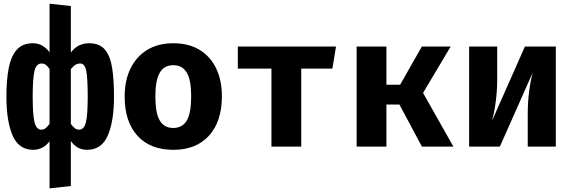

<svg xmlns="http://www.w3.org/2000/svg" viewBox="-20 -798 3117 1045"><path d="M249.7 -777.9 365.6 -765.1V-512.3Q386.7 -539.5 411 -551Q435.4 -562.6 465.1 -562.6Q522.6 -562.6 551.5 -527.4Q580.5 -492.3 590.5 -427.2Q600.5 -362.1 600.5 -271.8Q600.5 -139 566.9 -60.8Q533.3 17.4 453.8 17.4Q425.6 17.4 404.1 5.4Q382.6 -6.7 365.6 -30.3V214.4L249.7 227.2V-29.2Q214.9 17.4 160.5 17.4Q82.1 17.4 48.5 -60.8Q14.9 -139 14.9 -271.8Q14.9 -362.1 27.4 -427.2Q40 -492.3 71.3 -527.4Q102.6 -562.6 158.5 -562.6Q213.8 -562.6 249.7 -513.3ZM205.6 -452.3Q177.4 -452.3 167.7 -411.8Q157.9 -371.3 157.9 -271.8Q157.9 -174.4 167.7 -133.3Q177.4 -92.3 205.6 -92.3Q219 -92.3 228.5 -100.5Q237.9 -108.7 249.7 -123.6V-422.1Q239.5 -437.4 230 -444.9Q220.5 -452.3 205.6 -452.3ZM416.9 -452.3Q401 -452.3 389.7 -444.9Q378.5 -437.4 365.6 -422.1V-123.6Q377.4 -107.7 387.4 -100Q397.4 -92.3 411.3 -92.3Q436.9 -92.3 447.2 -131Q457.4 -169.7 457.4 -271.8Q457.4 -371.3 449.5 -411.8Q441.5 -452.3 416.9 -452.3Z M923.1 -562.6Q1007.2 -562.6 1066.2 -526.7Q1125.1 -490.8 1156.4 -425.9Q1187.7 -361 1187.7 -273.8Q1187.7 -137.4 1117.9 -60Q1048.2 17.4 923.1 17.4Q797.9 17.4 728.2 -59Q658.5 -135.4 658.5 -272.8Q658.5 -359.5 690 -424.6Q721.5 -489.7 780.8 -526.2Q840 -562.6 923.1 -562.6ZM923.1 -443.1Q873.3 -443.1 849.5 -402.3Q825.6 -361.5 825.6 -272.8Q825.6 -182.6 849.5 -142.1Q873.3 -101.5 923.1 -101.5Q972.8 -101.5 996.7 -142.1Q1020.5 -182.6 1020.5 -273.8Q1020.5 -362.1 996.7 -402.6Q972.8 -443.1 923.1 -443.1Z M1808.7 -544.6 1789.2 -424.6H1619.5V0H1457.4V-424.6H1274.4V-544.6Z M1921 0V-544.6H2083.1V-336.9H2157.9L2275.9 -544.6H2432.8L2282.6 -292.3L2447.7 0H2276.4L2153.8 -229.2H2083.1V0Z M3005.1 -544.6V0H2852.3V-173.3Q2852.3 -242.6 2860 -301Q2867.7 -359.5 2879.5 -403.1L2700.5 0H2533.3V-544.6H2686.2V-369.2Q2686.2 -307.7 2678.7 -248.5Q2671.3 -189.2 2657.9 -140.5L2836.9 -544.6Z"/></svg>

Font: Fira Code
Style: Bold
Weight: 700
Monospace: yes
Designer: Carrois Corporate, Edenspiekermann AG, Nikita Prokopov
Foundry: Carrois Corporate, Edenspiekermann AG, Nikita Prokopov
Version: Version 6.000; ttfautohint (v1.8.2) -l 8 -r 50 -G 200 -x 14 